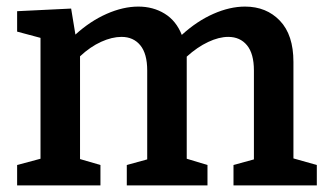

<svg xmlns="http://www.w3.org/2000/svg" viewBox="-20 -563 994 583"><path d="M871 -82 942 -62V0H689V-62L751 -79V-349Q751 -400 730 -425.5Q709 -451 673 -451Q645 -451 612 -435.5Q579 -420 547 -391V-380V-81L610 -62V0H365V-62L427 -79V-349Q427 -400 406 -425.5Q385 -451 349 -451Q320 -451 287 -436Q254 -421 223 -392V-80L285 -62V0H32V-62L103 -81V-448L32 -467V-529L196 -537L209 -458Q254 -499 304 -521Q354 -543 400 -543Q445 -543 480 -521.5Q515 -500 532 -457Q578 -499 628 -521Q678 -543 724 -543Q789 -543 830 -500Q871 -457 871 -375Z"/></svg>

Font: Bitter Pro SemiBold
Style: Regular
Weight: 600
Designer: Sol Matas, and Bitter project Authors
Foundry: Sol Matas
Version: Version 1.010